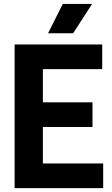

<svg xmlns="http://www.w3.org/2000/svg" viewBox="-20 -969 577 989"><path d="M55.3 0V-740H506.5V-612.9H200.9V-127.1H511.5V0ZM161.8 -314.9V-441.9H456.5V-314.9ZM227.5 -797.5 303.4 -948.9H454.6L356.6 -797.5Z"/></svg>

Font: Encode Sans SC Condensed Thin
Style: Regular
Weight: 100
Width: 3
Designer: Multiple Designers
Foundry: Impallari Type
Version: Version 3.002